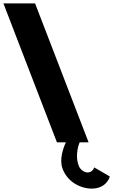

<svg xmlns="http://www.w3.org/2000/svg" viewBox="-278 -845 672 1140"><path d="M-69.8 -825H-257.8L60 0H113C96.9 36 72.7 103 93.9 158C127.4 245 212.9 275 264.9 275C356.9 275 374.2 203 374.2 203L281.4 149C281.4 149 273 179 242 179C225 179 199.6 165 189.9 140C163 70 195 0 195 0H248Z"/></svg>

Font: Hussar
Style: BdOpOblFour
Weight: 700
Foundry: Cannot Into Space Fonts
Version: Version 2.00